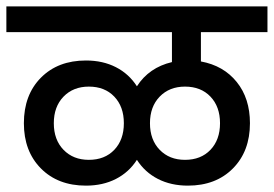

<svg xmlns="http://www.w3.org/2000/svg" viewBox="-30 -668 860 603"><path d="M400 -397Q438 -456 510 -473V-567H-10V-648H810V-567H601V-475Q672 -462 713.5 -410.5Q755 -359 755 -281Q755 -193 701.5 -139Q648 -85 560 -85Q507 -85 466 -106Q425 -127 400 -166Q375 -127 334 -106Q293 -85 240 -85Q152 -85 98.5 -139Q45 -193 45 -281Q45 -370 98.5 -424Q152 -478 240 -478Q293 -478 334 -457Q375 -436 400 -397ZM359 -281Q359 -333 329 -364.5Q299 -396 249 -396Q200 -396 169.5 -364.5Q139 -333 139 -281Q139 -229 169.5 -197.5Q200 -166 249 -166Q299 -166 329 -197.5Q359 -229 359 -281ZM661 -281Q661 -333 631 -364.5Q601 -396 551 -396Q502 -396 471.5 -364.5Q441 -333 441 -281Q441 -229 471.5 -197.5Q502 -166 551 -166Q601 -166 631 -197.5Q661 -229 661 -281Z"/></svg>

Font: Madhuban
Style: Regular
Weight: 400
Designer: jaikishan Patel
Foundry: MagicType
Version: Version 1.000